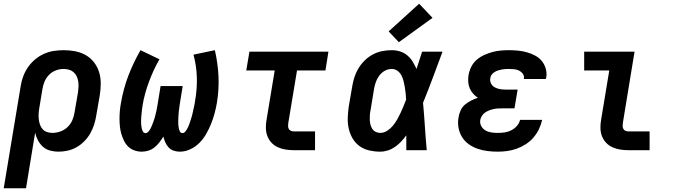

<svg xmlns="http://www.w3.org/2000/svg" viewBox="-23 -808 3643 1033"><path d="M-3 205 88 -343Q92 -370 101.5 -396Q111 -422 127 -445.5Q143 -469 165.5 -488Q188 -507 214 -518.5Q240 -530 267 -534Q294 -538 321 -538Q352 -538 382.5 -532Q413 -526 439 -511Q465 -496 483 -472.5Q501 -449 510 -420.5Q519 -392 519 -360Q519 -328 514 -297L495 -187Q491 -162 483.5 -138Q476 -114 463 -91Q450 -68 431 -48.5Q412 -29 389 -16Q366 -3 341 2.5Q316 8 291 8Q268 8 246 2Q224 -4 208 -18.5Q192 -33 181.5 -52.5Q171 -72 166 -94L117 205ZM259 -93Q280 -93 301.5 -100.5Q323 -108 340 -124Q357 -140 366 -161Q375 -182 378 -203L397 -313Q399 -328 399.5 -343Q400 -358 397.5 -372Q395 -386 389 -398.5Q383 -411 372.5 -420Q362 -429 348 -433Q334 -437 319 -437Q298 -437 277 -429Q256 -421 240.5 -405Q225 -389 216.5 -368.5Q208 -348 205 -327L189 -230Q186 -214 185 -198.5Q184 -183 185.5 -168Q187 -153 191.5 -139Q196 -125 205.5 -114Q215 -103 229 -98Q243 -93 259 -93Z M740 8Q719 8 699.5 1Q680 -6 666 -20Q652 -34 643.5 -52Q635 -70 629.5 -89Q624 -108 622 -128.5Q620 -149 620 -170.5Q620 -192 622 -213Q624 -234 628 -255Q634 -291 644 -328Q654 -365 667.5 -400.5Q681 -436 697.5 -470.5Q714 -505 733 -538L835 -489Q818 -460 804 -429.5Q790 -399 778.5 -368Q767 -337 758 -304.5Q749 -272 744 -240Q742 -230 741 -219.5Q740 -209 739 -199Q738 -189 737 -179Q736 -169 736 -159Q736 -149 736.5 -139Q737 -129 739 -119.5Q741 -110 745.5 -101Q750 -92 760 -92Q769 -92 776 -100.5Q783 -109 787.5 -117.5Q792 -126 795.5 -135.5Q799 -145 802.5 -154Q806 -163 808.5 -172Q811 -181 813.5 -190.5Q816 -200 818 -209Q820 -218 821.5 -227.5Q823 -237 825 -246.5Q827 -256 828 -265L841 -345H960L947 -265Q945 -256 944 -246.5Q943 -237 941.5 -227.5Q940 -218 939 -209Q938 -200 937.5 -190.5Q937 -181 936.5 -172Q936 -163 936 -153.5Q936 -144 936.5 -135Q937 -126 939 -117.5Q941 -109 945 -100.5Q949 -92 959 -92Q967 -92 973 -99Q979 -106 983 -113Q987 -120 990.5 -127.5Q994 -135 996.5 -143Q999 -151 1001.5 -158.5Q1004 -166 1006.5 -174Q1009 -182 1011 -189.5Q1013 -197 1014.5 -205Q1016 -213 1018 -221Q1020 -229 1021.5 -236.5Q1023 -244 1024.5 -252Q1026 -260 1027 -268Q1038 -331 1036 -393Q1034 -455 1018 -514L1133 -538Q1149 -469 1152.5 -398.5Q1156 -328 1144 -255Q1139 -226 1131.5 -198Q1124 -170 1113 -142.5Q1102 -115 1087 -88.5Q1072 -62 1050.5 -40Q1029 -18 1001 -5Q973 8 944 8Q927 8 911 2.5Q895 -3 884 -15Q873 -27 866.5 -42Q860 -57 856 -73Q846 -57 834.5 -42Q823 -27 808 -15Q793 -3 775 2.5Q757 8 740 8Z M1557 0Q1535 0 1513 -3.5Q1491 -7 1471.5 -16Q1452 -25 1437.5 -40.5Q1423 -56 1415.5 -76Q1408 -96 1407.5 -118.5Q1407 -141 1411 -163L1455 -429H1302L1319 -530H1744L1728 -429H1575L1528 -146Q1527 -138 1527 -130Q1527 -122 1530.5 -115Q1534 -108 1541.5 -104.5Q1549 -101 1557 -101H1672V0Z M2022 8Q1993 8 1964 1.5Q1935 -5 1912 -21.5Q1889 -38 1874.5 -62.5Q1860 -87 1853.5 -115Q1847 -143 1848 -173Q1849 -203 1853 -233L1872 -343Q1876 -368 1884 -393Q1892 -418 1906 -441Q1920 -464 1940 -483.5Q1960 -503 1984 -515.5Q2008 -528 2033.5 -533Q2059 -538 2085 -538Q2108 -538 2130 -531Q2152 -524 2169 -509.5Q2186 -495 2197.5 -476Q2209 -457 2218 -437Q2225 -460 2233 -483.5Q2241 -507 2248 -530H2358Q2332 -461 2306.5 -392Q2281 -323 2253 -255Q2259 -191 2263 -127.5Q2267 -64 2273 0H2163Q2163 -20 2163 -40Q2163 -60 2163 -80Q2150 -62 2135 -46Q2120 -30 2102 -17.5Q2084 -5 2063.5 1.5Q2043 8 2022 8ZM2022 -93Q2042 -93 2059.5 -104Q2077 -115 2090 -130.5Q2103 -146 2113 -163.5Q2123 -181 2131.5 -199Q2140 -217 2147.5 -235.5Q2155 -254 2162 -272Q2161 -289 2159.5 -306Q2158 -323 2155 -339.5Q2152 -356 2148 -372.5Q2144 -389 2136.5 -403Q2129 -417 2115.5 -427Q2102 -437 2085 -437Q2065 -437 2047 -427Q2029 -417 2017 -400.5Q2005 -384 1998.5 -365Q1992 -346 1989 -327L1971 -217Q1968 -203 1967 -190Q1966 -177 1966.5 -163.5Q1967 -150 1970 -138Q1973 -126 1979.5 -115.5Q1986 -105 1997.5 -99Q2009 -93 2022 -93ZM2123 -581 2068 -639 2232 -788 2304 -712Z M2655 8Q2627 8 2599 4.5Q2571 1 2545.5 -8Q2520 -17 2498.5 -32.5Q2477 -48 2463 -70.5Q2449 -93 2444 -120.5Q2439 -148 2444 -176Q2447 -195 2455 -213.5Q2463 -232 2478.5 -245Q2494 -258 2512 -267Q2530 -276 2548 -282Q2534 -291 2522.5 -304Q2511 -317 2504 -333.5Q2497 -350 2496 -368.5Q2495 -387 2498 -405Q2502 -428 2513 -449.5Q2524 -471 2542 -486.5Q2560 -502 2582 -512Q2604 -522 2626 -528Q2648 -534 2670.5 -536Q2693 -538 2716 -538Q2741 -538 2765.5 -535.5Q2790 -533 2812.5 -526.5Q2835 -520 2856 -509Q2877 -498 2891.5 -480.5Q2906 -463 2913 -439.5Q2920 -416 2916 -391Q2915 -389 2914.5 -387Q2914 -385 2914 -383H2795Q2795 -384 2795.5 -384.5Q2796 -385 2796 -386Q2798 -400 2790 -411Q2782 -422 2770 -428Q2758 -434 2744 -435.5Q2730 -437 2716 -437Q2706 -437 2696 -436.5Q2686 -436 2676 -434Q2666 -432 2656.5 -429Q2647 -426 2638 -420.5Q2629 -415 2622.5 -406.5Q2616 -398 2615 -388Q2612 -372 2619 -358.5Q2626 -345 2639 -338Q2652 -331 2667 -328.5Q2682 -326 2698 -326H2762L2745 -225H2681Q2669 -225 2657 -224.5Q2645 -224 2633.5 -221.5Q2622 -219 2610 -214.5Q2598 -210 2587.5 -203Q2577 -196 2570 -185Q2563 -174 2561 -163Q2558 -145 2566 -130Q2574 -115 2588.5 -106.5Q2603 -98 2620 -95.5Q2637 -93 2655 -93Q2673 -93 2691.5 -95.5Q2710 -98 2727 -106.5Q2744 -115 2757.5 -130Q2771 -145 2775 -163H2894Q2888 -137 2876.5 -113Q2865 -89 2847 -68Q2829 -47 2805.5 -32Q2782 -17 2757 -8Q2732 1 2706 4.5Q2680 8 2655 8Z M3357 0Q3335 0 3313 -3.5Q3291 -7 3271.5 -16Q3252 -25 3237.5 -40.5Q3223 -56 3215.5 -76Q3208 -96 3207.5 -118.5Q3207 -141 3211 -163L3255 -429H3120V-530H3391L3328 -146Q3327 -138 3327 -130Q3327 -122 3330.5 -115Q3334 -108 3341.5 -104.5Q3349 -101 3357 -101H3472V0Z"/></svg>

Font: Iosevka Curly Slab ExObl
Style: Bold
Weight: 700
Width: 7
Italic angle: -9°
Monospace: yes
Designer: Belleve Invis
Foundry: Belleve Invis
Version: Version 11.0.0; ttfautohint (v1.8.3)